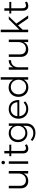

<svg xmlns="http://www.w3.org/2000/svg" viewBox="2086 -2868 978 5189"><g transform="rotate(-90 2574.5 -273.0)"><path d="M548 -524V0H480V-125Q454 -63 402.5 -31Q351 1 278 2Q185 2 132.5 -52.5Q80 -107 80 -202V-524H148V-218Q148 -144 188.5 -102.5Q229 -61 300 -61Q384 -62 432 -118.5Q480 -175 480 -267V-524Z M823 -675Q823 -655 809.5 -641Q796 -627 777 -627Q757 -627 743.5 -641Q730 -655 730 -675Q730 -695 743.5 -708.5Q757 -722 777 -722Q797 -722 810 -708.5Q823 -695 823 -675ZM743 -524H810V0H743Z M1269 -36Q1215 1 1153 3Q1093 3 1058 -34Q1023 -71 1023 -145V-457H948L947 -509H1023V-644H1090V-509L1260 -510V-457H1090V-156Q1090 -59 1162 -59Q1202 -59 1249 -87Z M1835 -524V-55Q1835 21 1803 78Q1771 135 1711.5 165.5Q1652 196 1574 196Q1458 196 1359 116L1391 68Q1431 103 1475 121Q1519 139 1571 139Q1661 139 1714.5 86.5Q1768 34 1768 -54V-139Q1740 -84 1688 -53Q1636 -22 1568 -22Q1498 -22 1443.5 -54.5Q1389 -87 1358.5 -144.5Q1328 -202 1328 -275Q1328 -348 1358.5 -405Q1389 -462 1444 -494Q1499 -526 1569 -526Q1637 -526 1688 -495.5Q1739 -465 1768 -409V-524ZM1768 -273Q1768 -330 1744 -375Q1720 -420 1677 -445.5Q1634 -471 1580 -471Q1526 -471 1483 -445.5Q1440 -420 1415.5 -375Q1391 -330 1391 -273Q1391 -216 1415.5 -171.5Q1440 -127 1482.5 -101.5Q1525 -76 1580 -76Q1634 -76 1677 -101.5Q1720 -127 1744 -172Q1768 -217 1768 -273Z M2466 -240H2029Q2036 -156 2091 -104.5Q2146 -53 2227 -53Q2277 -53 2320 -71Q2363 -89 2394 -122L2432 -84Q2394 -43 2340.5 -20.5Q2287 2 2223 2Q2147 2 2088 -31.5Q2029 -65 1995.5 -125Q1962 -185 1962 -262Q1962 -338 1995.5 -398.5Q2029 -459 2088 -492.5Q2147 -526 2221 -526Q2343 -526 2407 -448.5Q2471 -371 2466 -240ZM2406 -292Q2401 -374 2351.5 -422.5Q2302 -471 2222 -471Q2143 -471 2090 -422Q2037 -373 2029 -292Z M3083 -742V0H3016V-120Q2986 -61 2932 -28.5Q2878 4 2806 4Q2732 4 2674 -30Q2616 -64 2584 -125Q2552 -186 2552 -263Q2552 -340 2584.5 -400Q2617 -460 2674.5 -494Q2732 -528 2805 -528Q2877 -528 2931.5 -495Q2986 -462 3016 -403V-742ZM3016 -261Q3016 -321 2990.5 -368.5Q2965 -416 2920 -443Q2875 -470 2818 -470Q2761 -470 2716 -443Q2671 -416 2645 -368.5Q2619 -321 2619 -261Q2619 -201 2644.5 -154Q2670 -107 2715.5 -80.5Q2761 -54 2818 -54Q2875 -54 2920 -80.5Q2965 -107 2990.5 -154Q3016 -201 3016 -261Z M3542 -526V-463Q3459 -464 3408.5 -414.5Q3358 -365 3351 -280V0H3284V-524H3351V-402Q3377 -462 3425.5 -493.5Q3474 -525 3542 -526Z M4100 -524V0H4032V-125Q4006 -63 3954.5 -31Q3903 1 3830 2Q3737 2 3684.5 -52.5Q3632 -107 3632 -202V-524H3700V-218Q3700 -144 3740.5 -102.5Q3781 -61 3852 -61Q3936 -62 3984 -118.5Q4032 -175 4032 -267V-524Z M4671 0 4485 -273 4367 -152V0H4300V-742H4367V-238L4649 -524H4729L4532 -321L4752 0Z M5126 -36Q5072 1 5010 3Q4950 3 4915 -34Q4880 -71 4880 -145V-457H4805L4804 -509H4880V-644H4947V-509L5117 -510V-457H4947V-156Q4947 -59 5019 -59Q5059 -59 5106 -87Z"/></g></svg>

Font: TypoPRO Montserrat
Style: Regular
Weight: 300
Designer: Julieta Ulanovsky
Foundry: Julieta Ulanovsky
Version: Version 6.001